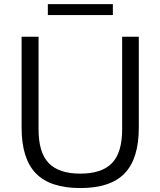

<svg xmlns="http://www.w3.org/2000/svg" viewBox="-20 -922 794 951"><path d="M378 9.5Q228 9.5 157.5 -63.5Q87 -136.5 87 -289.5V-740H171V-281Q171 -166.5 221.2 -114.2Q271.5 -62 378 -62Q484.5 -62 534.8 -114.2Q585 -166.5 585 -281V-740H667.5V-289.5Q667.5 -136.5 597.5 -63.5Q527.5 9.5 378 9.5ZM217 -847.5V-901.5H539V-847.5Z"/></svg>

Font: Encode Sans SmExp
Style: Regular
Weight: 400
Width: 6
Designer: Multiple Designers
Foundry: Impallari Type
Version: Version 3.002; ttfautohint (v1.8.3) -l 8 -r 50 -G 200 -x 14 